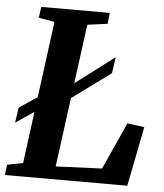

<svg xmlns="http://www.w3.org/2000/svg" viewBox="-53 -790 714 836"><g transform="rotate(5 304.0 -371.5)"><path d="M0 0 5 -45.5 74 -59 156.5 -683 87 -695 93.5 -743H393L388 -695L300 -683L216.5 -56.5L418.5 -65L511.5 -270.5L586 -260.5L534.5 0ZM24 -231 33.5 -297.5 161 -382.5 212 -384 435.5 -553 425.5 -482.5 218 -330 168 -328.5Z"/></g></svg>

Font: Merriweather 24pt
Style: Bold Italic
Weight: 700
Italic angle: -7.8°
Designer: Eben Sorkin
Foundry: Eben Sorkin
Version: Version 2.101